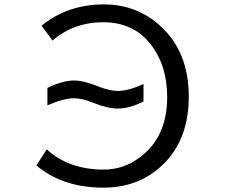

<svg xmlns="http://www.w3.org/2000/svg" viewBox="-20 -821 1040 882"><path d="M197.8 -417Q268.6 -451.2 319.8 -451.2Q364.7 -451.2 432.1 -423.8Q482.4 -403.3 521.5 -403.3Q570.3 -403.3 639.2 -435.1V-355Q574.7 -322.3 522 -322.3Q474.1 -322.3 409.2 -348.6Q357.9 -369.6 319.3 -369.6Q272.5 -369.6 197.8 -336.9ZM170.9 -703.1Q291.5 -800.8 457 -800.8Q607.4 -800.8 715.8 -702.6Q847.2 -583.5 847.2 -378.4Q847.2 -191.9 743.2 -80.1Q630.9 41 455.1 41Q268.1 41 147 -61L194.8 -134.8Q295.9 -42 457.5 -42Q549.3 -42 625.5 -100.6Q748 -193.8 748 -375.5Q748 -521 670.9 -619.1Q592.3 -718.8 454.1 -718.8Q319.3 -718.8 221.2 -634.8Z"/></svg>

Font: FORM UDPGothic
Style: Regular
Weight: 400
Foundry: Pronama LLC
Version: Version 1.05101